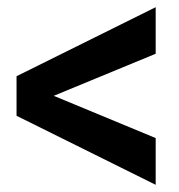

<svg xmlns="http://www.w3.org/2000/svg" viewBox="-20 -510 498 534"><path d="M413 4V-126L129.5 -243.5L413 -360.5V-490L26 -298V-188Z"/></svg>

Font: Anybody SemiExpanded SemiBold
Style: Regular
Weight: 600
Width: 6
Designer: Tyler Finck
Foundry: Etcetera Type Company
Version: Version 1.113;gftools[0.9.25]